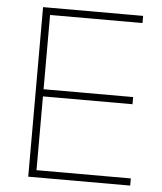

<svg xmlns="http://www.w3.org/2000/svg" viewBox="-52 -755 676 801"><g transform="rotate(5 286.5 -355.0)"><path d="M96 0V-710H515V-680H128V-369H503V-339H128V-30H523V0Z"/></g></svg>

Font: Geist Thin
Style: Regular
Weight: 400
Designer: Basement.studio, Andrés Briganti, Mateo Zaragoza
Foundry: Basement.studio, Vercel, Andrés Briganti, Guido Ferreyra, Mateo Zaragoza
Version: Version 1.401